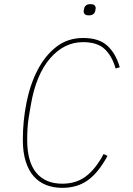

<svg xmlns="http://www.w3.org/2000/svg" viewBox="-20 -893 640 925"><path d="M280 12Q238 12 203 -1.5Q168 -15 143 -43Q118 -71 104 -115Q90 -159 90 -219Q90 -310 107.5 -398Q125 -486 161 -555.5Q197 -625 251.5 -667.5Q306 -710 381 -710Q457 -710 497.5 -672.5Q538 -635 557 -569L537 -563Q520 -623 484.5 -656.5Q449 -690 380 -690Q289 -690 221.5 -612Q154 -534 129 -390L119 -331Q114 -301 112.5 -273Q111 -245 111 -219Q111 -113 155 -60.5Q199 -8 280 -8Q347 -8 394 -43.5Q441 -79 479 -151L498 -142Q454 -61 403 -24.5Q352 12 280 12ZM409 -819Q394 -819 388.5 -824.5Q383 -830 383 -837Q383 -840 383.5 -843Q384 -846 385 -851Q390 -873 415 -873Q430 -873 435.5 -867.5Q441 -862 441 -855Q441 -852 440.5 -849Q440 -846 439 -841Q434 -819 409 -819Z"/></svg>

Font: IBM Plex Mono Thin
Style: Italic
Weight: 100
Italic angle: -9°
Monospace: yes
Designer: Mike Abbink, Paul van der Laan, Pieter van Rosmalen
Foundry: Bold Monday
Version: Version 2.3